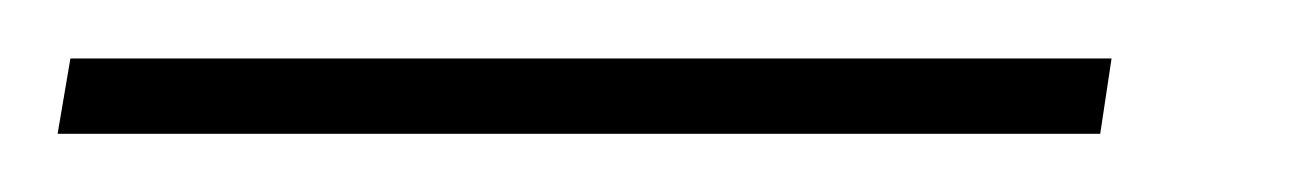

<svg xmlns="http://www.w3.org/2000/svg" viewBox="-73 99 450 66"><path d="M-53.2 145 -48.8 119.1H309.1L305.2 145Z"/></svg>

Font: Dihjauti
Style: Italic
Weight: 400
Italic angle: -9°
Designer: T. Christopher White
Version: Version 3.0.0